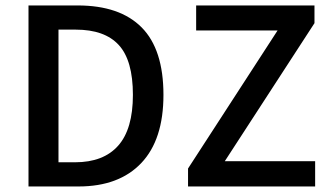

<svg xmlns="http://www.w3.org/2000/svg" viewBox="-20 -674 1197 694"><path d="M83 0V-654.3H260.7Q413.1 -654.3 491.9 -575Q570.8 -495.6 570.8 -331.1Q570.8 -168.9 490.5 -84.5Q410.2 0 263.7 0ZM191.4 -87.4H251Q354 -87.4 407.2 -147.5Q460.4 -207.5 460.4 -331.1Q460.4 -455.6 409.4 -511.2Q358.4 -566.9 253.9 -566.9H191.4ZM659.7 0V-64.9L983.4 -564H689V-654.3H1116.7V-590.3L792.5 -91.3H1119.1V0Z"/></svg>

Font: Varta Light
Style: Bold
Weight: 700
Version: Version 1.004